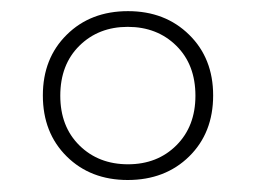

<svg xmlns="http://www.w3.org/2000/svg" viewBox="-20 -726 448 336"><path d="M204 -706.5Q269 -706.5 311 -665.2Q353 -624 353 -559Q353 -493.5 311 -452.2Q269 -411 203.5 -411Q138.5 -411 96.8 -452.2Q55 -493.5 55 -559Q55 -624 96.8 -665.2Q138.5 -706.5 204 -706.5ZM204 -438.5Q255.5 -438.5 288.8 -471.8Q322 -505 322 -558.5Q322 -613 288.5 -646Q255 -679 203.5 -679Q152.5 -679 119 -646Q85.5 -613 85.5 -558.5Q85.5 -504.5 119 -471.5Q152.5 -438.5 204 -438.5Z"/></svg>

Font: Newsreader 9pt ExtraLight
Style: Regular
Weight: 250
Designer: Hugues Gentile
Foundry: Production Type
Version: Version 1.003